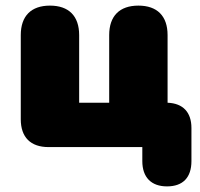

<svg xmlns="http://www.w3.org/2000/svg" viewBox="-20 -524 711 684"><path d="M575 140C632 140 662 108 662 50V-68C662 -124 632 -156 577 -158V-399C577 -467 540 -504 473 -504C406 -504 369 -467 369 -399V-158H262V-399C262 -467 225 -504 158 -504C91 -504 54 -467 54 -399V-99C54 -35 89 0 153 0H487V50C487 108 519 140 575 140Z"/></svg>

Font: SN Pro Black
Style: Regular
Weight: 900
Designer: Tobias Whetton
Foundry: Supernotes
Version: Version 1.001;Glyphs 3.2 (3249)